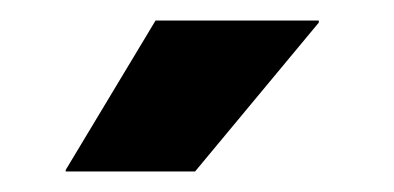

<svg xmlns="http://www.w3.org/2000/svg" viewBox="-20 -707 384 187"><path d="M44 -541.5 131.5 -687H290.5V-685L170 -540H44Z"/></svg>

Font: Anek Malayalam Medium
Style: Bold
Weight: 700
Version: Version 1.003